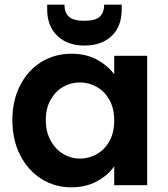

<svg xmlns="http://www.w3.org/2000/svg" viewBox="-20 -793 718 822"><path d="M33 -279Q33 -363 66.5 -428Q100 -493 157.5 -528Q215 -563 286 -563Q348 -563 394.5 -538Q441 -513 469 -475V-554H610V0H469V-81Q442 -42 394.5 -16.5Q347 9 285 9Q215 9 157.5 -27Q100 -63 66.5 -128.5Q33 -194 33 -279ZM469 -277Q469 -328 449 -364.5Q429 -401 395 -420.5Q361 -440 322 -440Q283 -440 250 -421Q217 -402 196.5 -365.5Q176 -329 176 -279Q176 -229 196.5 -191.5Q217 -154 250.5 -134Q284 -114 322 -114Q361 -114 395 -133.5Q429 -153 449 -189.5Q469 -226 469 -277ZM501 -752Q501 -680 458 -639Q415 -598 341 -598Q269 -598 225.5 -639.5Q182 -681 182 -753V-773H256Q256 -739 275 -721.5Q294 -704 341 -704Q388 -704 407 -721.5Q426 -739 426 -773H501Z"/></svg>

Font: MSTAGE SemiBold
Style: Regular
Weight: 600
Designer: Ninad Kale (Devanagari), Jonny Pinhorn (Latin)
Foundry: Indian Type Foundry
Version: 4.004